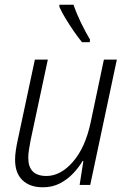

<svg xmlns="http://www.w3.org/2000/svg" viewBox="-20 -785 540 815"><path d="M162 10Q107 10 75.5 -20Q44 -50 44 -107Q44 -126 47.5 -149Q51 -172 56 -194L128 -532H183L110 -190Q106 -169 103 -150Q100 -131 100 -115Q100 -38 177 -38Q237 -38 289.5 -98Q342 -158 365 -266L421 -532H476L363 0H318L334 -102H331Q315 -75 290.5 -49Q266 -23 234 -6.5Q202 10 162 10ZM328 -606Q313 -624 294 -651.5Q275 -679 258 -707Q241 -735 232 -756V-765H292Q305 -727 324 -688Q343 -649 362 -617L361 -606Z"/></svg>

Font: Noto Sans SemiCondensed Light
Style: Italic
Weight: 300
Width: 4
Italic angle: -12°
Designer: Monotype Design Team
Foundry: Monotype Imaging Inc.
Version: Version 2.013; ttfautohint (v1.8.4.7-5d5b)